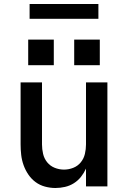

<svg xmlns="http://www.w3.org/2000/svg" viewBox="-20 -932 640 960"><path d="M257 8Q231 8 205 1Q179 -6 158 -21.5Q137 -37 122 -59Q107 -81 98 -106Q89 -131 86 -157.5Q83 -184 83 -210V-520H190V-210Q190 -186 195.5 -162.5Q201 -139 216 -120.5Q231 -102 253.5 -93Q276 -84 300 -84Q324 -84 346.5 -93Q369 -102 384 -120.5Q399 -139 404.5 -162.5Q410 -186 410 -210V-520H517V0H410V-89Q400 -67 385 -48Q370 -29 349.5 -16Q329 -3 305 2.5Q281 8 257 8ZM479 -606H351V-734H479ZM249 -606H121V-734H249ZM128 -838V-912H472V-838Z"/></svg>

Font: Iosevka SS04 Semibold Extended
Style: Regular
Weight: 600
Width: 7
Monospace: yes
Designer: Belleve Invis
Foundry: Belleve Invis
Version: Version 19.0.0; ttfautohint (v1.8.4)